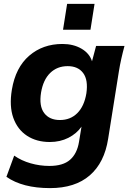

<svg xmlns="http://www.w3.org/2000/svg" viewBox="-20 -743 673 987"><path d="M237 224Q96 224 13 166L53 57Q90 83 137.5 96.5Q185 110 234 110Q304 110 340 78.5Q376 47 386 -13L399 -92Q374 -56 331.5 -34.5Q289 -13 236 -13Q168 -13 119 -45Q70 -77 48.5 -137Q27 -197 41 -282Q60 -396 130 -456.5Q200 -517 301 -517Q357 -517 398.5 -493Q440 -469 453 -428L474 -507H620Q611 -474 603.5 -440.5Q596 -407 591 -375L536 -30Q517 93 441.5 158.5Q366 224 237 224ZM288 -126Q342 -126 377.5 -161.5Q413 -197 424 -263Q434 -332 407.5 -367.5Q381 -403 328 -403Q274 -403 238 -368Q202 -333 191 -267Q180 -198 207 -162Q234 -126 288 -126ZM304 -590 325 -723H466L445 -590Z"/></svg>

Font: Mulish ExtraBold
Style: Italic
Weight: 800
Italic angle: -9°
Designer: Vernon Adams
Foundry: Vernon Adams
Version: Version 3.603; ttfautohint (v1.8.3)